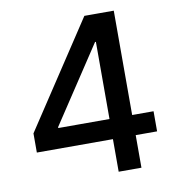

<svg xmlns="http://www.w3.org/2000/svg" viewBox="-81 -802 810 876"><g transform="rotate(-10 323.5 -364.0)"><path d="M45.9 -150.9V-239.7L367.7 -727.5H437.5V-601.6H395L161.6 -248.5V-244.1H603V-150.9ZM398.4 0V-177.7L398.9 -218.3V-727.5H503.9V0Z"/></g></svg>

Font: Inter 20pt Medium
Style: Regular
Weight: 500
Version: Version 4.001;git-66647c0bb